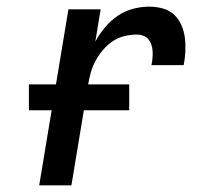

<svg xmlns="http://www.w3.org/2000/svg" viewBox="-20 -558 640 578"><path d="M98 0 186 -530H283L267 -433Q279 -455 296 -475.5Q313 -496 334.5 -510.5Q356 -525 380.5 -531.5Q405 -538 429 -538Q450 -538 470 -532.5Q490 -527 504 -514Q518 -501 526 -482.5Q534 -464 536.5 -444.5Q539 -425 538 -403.5Q537 -382 533 -362H436Q438 -372 439 -382.5Q440 -393 439.5 -403Q439 -413 436 -422.5Q433 -432 427 -439.5Q421 -447 411.5 -450.5Q402 -454 392 -454Q374 -454 355 -449.5Q336 -445 319.5 -434Q303 -423 290 -407.5Q277 -392 267.5 -374.5Q258 -357 253 -338.5Q248 -320 245 -302L195 0ZM67 -226V-304H369V-226Z"/></svg>

Font: Iosevka Curly Medium Extended
Style: Italic
Weight: 500
Width: 7
Italic angle: -9°
Monospace: yes
Designer: Belleve Invis
Foundry: Belleve Invis
Version: Version 11.1.0; ttfautohint (v1.8.3)